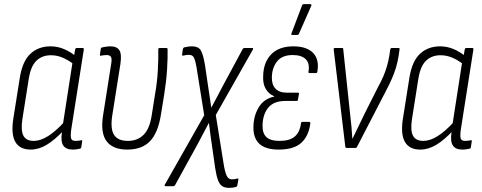

<svg xmlns="http://www.w3.org/2000/svg" viewBox="-20 -715 2329 928"><path d="M128 8Q76 8 54.5 -28.5Q33 -65 44 -139L76 -341Q89 -420 127.5 -455.5Q166 -491 224 -491Q258 -491 289 -478Q320 -465 345 -444L338 -403Q310 -425 282.5 -436.5Q255 -448 226 -448Q184 -448 156.5 -422Q129 -396 119 -334L88 -138Q80 -83 93.5 -58.5Q107 -34 143 -34Q176 -34 213 -57.5Q250 -81 293 -128L288 -85Q244 -38 205.5 -15Q167 8 128 8ZM332 8Q299 8 286 -11.5Q273 -31 279 -73L283 -96V-107L331 -417L336 -434L343 -475Q345 -483 350 -483H380Q386 -483 385 -475L324 -87Q320 -56 324 -45Q328 -34 345 -34Q353 -34 360 -35Q367 -36 373 -37Q379 -39 377 -31L373 -4Q372 3 365 4Q359 5 350.5 6.5Q342 8 332 8Z M595 8Q526 8 495.5 -32Q465 -72 478 -156L516 -398Q522 -428 517 -438.5Q512 -449 495 -449Q490 -449 482.5 -448Q475 -447 468 -446Q462 -444 463 -451L467 -479Q468 -485 474 -486Q483 -488 493.5 -489.5Q504 -491 514 -491Q545 -491 557 -472Q569 -453 562 -406L522 -153Q513 -90 532 -62Q551 -34 598 -34Q644 -34 673.5 -63Q703 -92 713 -156L729 -257Q740 -319 743 -377.5Q746 -436 745 -476Q745 -483 751 -483H785Q790 -483 790 -476Q791 -437 787.5 -380Q784 -323 774 -261L758 -162Q744 -73 705 -32.5Q666 8 595 8Z M1087 193Q1067 193 1054.5 185Q1042 177 1034 156.5Q1026 136 1020 97L1004 -15Q1000 -41 996.5 -67.5Q993 -94 990 -120H989Q975 -94 962 -69Q949 -44 935 -18L826 180Q822 185 818 185H780Q777 185 776 182.5Q775 180 777 177L967 -158L930 -389Q923 -429 915.5 -439.5Q908 -450 893 -450Q886 -450 879.5 -449Q873 -448 865 -446Q860 -445 860 -452L864 -478Q865 -484 870 -486Q879 -488 888.5 -489.5Q898 -491 908 -491Q938 -491 950 -472.5Q962 -454 971 -399L986 -297Q990 -272 993.5 -247Q997 -222 1001 -196H1002Q1016 -222 1029.5 -247.5Q1043 -273 1056 -298L1153 -478Q1156 -483 1161 -483H1199Q1206 -483 1202 -475L1023 -159L1063 90Q1071 130 1079.5 141Q1088 152 1101 152Q1113 152 1127 148Q1134 146 1132 154L1127 181Q1126 187 1122 188Q1112 191 1104 192Q1096 193 1087 193Z M1327 8Q1263 8 1233 -20.5Q1203 -49 1205 -104Q1206 -156 1231 -197Q1256 -238 1305 -248V-250Q1278 -261 1264 -286Q1250 -311 1252 -347Q1253 -413 1290.5 -452Q1328 -491 1398 -491Q1462 -491 1493 -459.5Q1524 -428 1514 -369Q1513 -362 1508 -362H1474Q1470 -362 1471 -369Q1478 -408 1458 -428.5Q1438 -449 1395 -449Q1344 -449 1319.5 -418.5Q1295 -388 1294 -342Q1293 -306 1311.5 -286.5Q1330 -267 1367 -267H1420Q1426 -267 1425 -261L1420 -233Q1419 -227 1414 -227H1359Q1303 -227 1276.5 -194.5Q1250 -162 1249 -109Q1248 -71 1267.5 -52.5Q1287 -34 1332 -34Q1379 -34 1404 -54.5Q1429 -75 1435 -120Q1436 -126 1441 -126H1474Q1480 -126 1480 -119Q1472 -57 1436 -24.5Q1400 8 1327 8ZM1392 -546Q1389 -546 1388 -548.5Q1387 -551 1389 -554L1440 -689Q1441 -692 1443 -693.5Q1445 -695 1450 -695H1480Q1484 -695 1485 -692.5Q1486 -690 1484 -686L1425 -552Q1423 -546 1414 -546Z M1655 0Q1650 0 1649 -6L1593 -475Q1592 -483 1598 -483H1634Q1639 -483 1639 -477L1672 -165Q1676 -134 1678.5 -105Q1681 -76 1683 -45H1684Q1699 -76 1713.5 -106Q1728 -136 1743 -167L1806 -292Q1823 -323 1833 -346.5Q1843 -370 1850 -394Q1857 -418 1862 -447L1866 -475Q1868 -483 1873 -483H1906Q1913 -483 1911 -475L1907 -447Q1902 -415 1894 -388.5Q1886 -362 1874 -334.5Q1862 -307 1843 -271L1705 -4Q1703 0 1699 0Z M2011 8Q1959 8 1937.5 -28.5Q1916 -65 1927 -139L1959 -341Q1972 -420 2010.5 -455.5Q2049 -491 2107 -491Q2141 -491 2172 -478Q2203 -465 2228 -444L2221 -403Q2193 -425 2165.5 -436.5Q2138 -448 2109 -448Q2067 -448 2039.5 -422Q2012 -396 2002 -334L1971 -138Q1963 -83 1976.5 -58.5Q1990 -34 2026 -34Q2059 -34 2096 -57.5Q2133 -81 2176 -128L2171 -85Q2127 -38 2088.5 -15Q2050 8 2011 8ZM2215 8Q2182 8 2169 -11.5Q2156 -31 2162 -73L2166 -96V-107L2214 -417L2219 -434L2226 -475Q2228 -483 2233 -483H2263Q2269 -483 2268 -475L2207 -87Q2203 -56 2207 -45Q2211 -34 2228 -34Q2236 -34 2243 -35Q2250 -36 2256 -37Q2262 -39 2260 -31L2256 -4Q2255 3 2248 4Q2242 5 2233.5 6.5Q2225 8 2215 8Z"/></svg>

Font: Sofia Sans Condensed Light
Style: Italic
Weight: 300
Italic angle: -9°
Version: Version 4.100